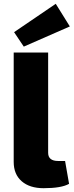

<svg xmlns="http://www.w3.org/2000/svg" viewBox="-20 -976 387 1009"><path d="M347 -837 105 -731 54 -807 273 -956ZM233 -700V-173Q233 -130 286 -130H322L343 -10Q303 13 209 13Q136 13 94 -23.5Q52 -60 52 -125V-700Z"/></svg>

Font: Ezarion Extra Bold
Style: Regular
Weight: 800
Designer: Natanael Gama
Version: Version 1.001;PS 001.001;hotconv 1.0.70;makeotf.lib2.5.58329